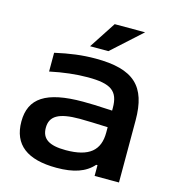

<svg xmlns="http://www.w3.org/2000/svg" viewBox="-104 -766 771 860"><g transform="rotate(15 281.5 -335.5)"><path d="M280 -509C217 -509 160 -501 93 -486V-399C154 -412 214 -419 268 -419C375 -419 411 -394 411 -315V-303C347 -307 301 -308 275 -308C104 -308 31 -259 31 -151C31 -43 101 9 236 9C315 9 369 -9 405 -50H411V0H524V-288C524 -446 457 -509 280 -509ZM144 -152C144 -207 184 -230 281 -230C312 -230 364 -228 411 -226V-201C411 -119 365 -78 256 -78C178 -78 144 -101 144 -152ZM241 -556H326L463 -680H322Z"/></g></svg>

Font: LT Wave Medium
Style: Regular
Weight: 500
Designer: Daniel Lyons
Version: Version 2.5 (Glyphs App)